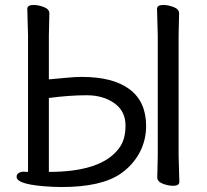

<svg xmlns="http://www.w3.org/2000/svg" viewBox="-20 -736 836 774"><path d="M228 18 191 17Q47 10 47 -23Q47 -41 73 -44L93 -43V-594L90 -700Q90 -716 115 -716Q135 -716 157 -707.5Q179 -699 179 -682L177 -593V-416Q202 -418 242 -422Q282 -426 309 -426Q436 -426 502.5 -376Q569 -326 569 -228Q569 -170 542.5 -120.5Q516 -71 468 -37Q390 18 228 18ZM177 -43Q387 -43 458 -136Q486 -170 486 -230Q486 -288 441 -320Q396 -352 329 -352Q260 -352 177 -341ZM678 13Q658 13 636 4.5Q614 -4 614 -21L616 -109V-593L613 -700Q613 -716 638 -716Q658 -716 680 -707.5Q702 -699 702 -682L700 -593V-109L703 -3Q703 13 678 13Z"/></svg>

Font: LXGW WenKai TC
Style: Bold
Weight: 700
Designer: LXGW / Fontworks Inc.
Foundry: LXGW / Fontworks Inc.
Version: Version 1.330;April 28, 2024